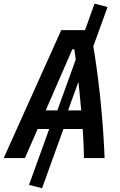

<svg xmlns="http://www.w3.org/2000/svg" viewBox="-46 -857 652 1041"><path d="M182.1 163.6 111.3 145.5 235.4 -197.8 254.9 -230 386.7 -595.2 393.1 -633.3 466.8 -837.4 537.1 -818.8 434.1 -534.7 400.9 -473.6 311 -225.1V-193.8ZM-25.9 0 286.1 -693.8H443.8Q456.1 -634.3 466.8 -564.5Q477.5 -494.6 486.8 -420.2Q496.1 -345.7 502.9 -271.5Q509.8 -197.3 514.4 -127.9Q519 -58.6 521 0H409.2Q408.7 -47.9 405.5 -106.9Q402.3 -166 397 -230Q391.6 -293.9 385 -358.4Q378.4 -422.9 371.3 -482.2Q364.3 -541.5 356.9 -589.8H346.2L89.4 0ZM101.6 -157.7 120.6 -258.3H472.2L453.1 -157.7Z"/></svg>

Font: Cascadia Mono Medium
Style: Italic
Weight: 500
Italic angle: -10°
Monospace: yes
Designer: Aaron Bell
Foundry: Saja Typeworks
Version: Version 2407.024